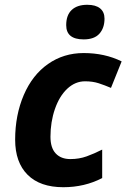

<svg xmlns="http://www.w3.org/2000/svg" viewBox="-20 -780 533 810"><path d="M259.3 -673.8Q259.3 -716.3 282.5 -738Q305.7 -759.8 348.1 -759.8Q383.8 -759.8 402.3 -744.6Q420.9 -729.5 420.9 -701.2Q420.9 -662.1 399.4 -637.9Q377.9 -613.8 333 -613.8Q259.3 -613.8 259.3 -673.8ZM247.1 9.8Q148.9 9.8 96.4 -42.7Q43.9 -95.2 43.9 -190.9Q43.9 -294.4 80.3 -379.2Q116.7 -463.9 182.6 -510Q248.5 -556.2 333 -556.2Q421.9 -556.2 493.2 -521L448.2 -409.2Q421.9 -420.4 396.5 -428.7Q371.1 -437 338.9 -437Q297.4 -437 263.9 -405.8Q230.5 -374.5 211.7 -320.1Q192.9 -265.6 192.9 -203.1Q192.9 -156.2 215.1 -132.6Q237.3 -108.9 276.9 -108.9Q314 -108.9 345.7 -120.4Q377.4 -131.8 411.1 -148.9V-28.8Q336.9 9.8 247.1 9.8Z"/></svg>

Font: Zoram GWebM
Style: Bold Italic
Weight: 700
Italic angle: -12°
Foundry: Ascender Corporation
Version: Version 1.000